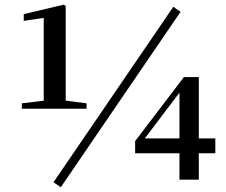

<svg xmlns="http://www.w3.org/2000/svg" viewBox="-20 -771 972 824"><path d="M73.7 -304.4V-327.6L173.4 -339.6H259L351.5 -327.6V-304.4ZM167.7 -304.4V-694.2L82 -681.5V-710.4L253.8 -751L262 -745V-304.4ZM750.2 0V-137.1V-157.4V-381.8H740.5L782 -415.2L684.8 -287.3L588.1 -159.1L594.3 -191.6V-176.9H904.1V-113.3H559.9V-165.3L769.3 -440.2H833.2V0ZM240.9 32.6 209.6 11.2 723.7 -741.7 755 -720.3Z"/></svg>

Font: Noto Serif HK
Style: Regular
Weight: 200
Designer: Ryoko NISHIZUKA 西塚涼子 (kana & ideographs); Frank Grießhammer (Latin, Greek & Cyrillic); Wenlong ZHANG 张文龙 (bopomofo); San
Foundry: Adobe
Version: Version 2.001;hotconv 1.1.0;makeotfexe 2.6.0